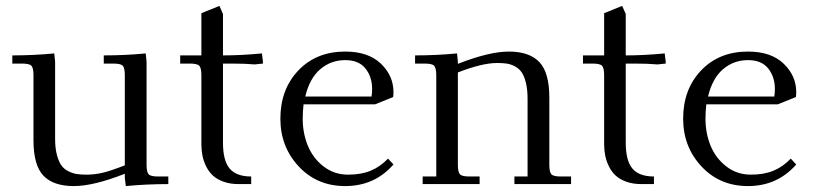

<svg xmlns="http://www.w3.org/2000/svg" viewBox="-20 -628 2788 655"><path d="M22 -411.1V-439Q94.7 -439 165 -445.8L168 -418V-154.8Q168 -122.6 174.1 -99.6Q180.2 -76.7 189.5 -63.7Q198.7 -50.8 213.9 -43.5Q229 -36.1 242.9 -34.2Q256.8 -32.2 275.9 -32.2Q303.2 -32.2 330.8 -38.8Q358.4 -45.4 405.8 -64V-371.1Q405.8 -396.5 398.7 -403.8Q391.6 -411.1 367.2 -411.1H334V-439Q407.2 -439 477.1 -445.8L480 -418V-65.9Q480 -41 487.1 -33.4Q494.1 -25.9 519 -25.9H554.2V0Q479.5 0 409.2 6.8L405.8 -21V-35.2Q298.8 6.8 231.9 6.8Q162.1 6.8 128.2 -28.6Q94.2 -64 94.2 -149.9V-371.1Q94.2 -396 87.2 -403.6Q80.1 -411.1 55.2 -411.1Z M594.7 -411.1V-439H667V-583L728.5 -607.9L740.7 -580.1V-439Q803.2 -439 873.5 -445.8L877 -418V-411.1L848.6 -408.2Q818.8 -411.1 772 -411.1H740.7V-141.1Q740.7 -79.6 763.7 -52.7Q786.6 -25.9 836.9 -25.9V0H793.9Q765.1 0 742.7 -8.1Q720.2 -16.1 706.3 -29.1Q692.4 -42 683.3 -60.3Q674.3 -78.6 670.7 -97.2Q667 -115.7 667 -136.2V-371.1Q667 -396 659.9 -403.6Q652.8 -411.1 627.9 -411.1Z M936.5 -223.1Q936.5 -323.2 997.8 -387.7Q1059.1 -452.1 1157.7 -452.1Q1236.3 -452.1 1279.3 -410.9Q1322.3 -369.6 1322.3 -314Q1322.3 -302.7 1321.3 -296.9L1259.3 -272H1015.6Q1012.7 -247.6 1012.7 -223.1Q1012.7 -173.3 1030.3 -130.6Q1047.9 -87.9 1084 -60.1Q1120.1 -32.2 1167.5 -32.2Q1211.9 -32.2 1244.1 -45.4Q1276.4 -58.6 1303.7 -86.9L1322.3 -66.9Q1257.8 6.8 1157.7 6.8Q1061.5 6.8 999 -60.3Q936.5 -127.4 936.5 -223.1ZM1021.5 -298.8H1247.6Q1249.5 -312.5 1249.5 -324.2Q1249.5 -365.7 1226.8 -394.3Q1204.1 -422.9 1157.7 -422.9Q1108.9 -422.9 1072.5 -391.8Q1036.1 -360.8 1021.5 -298.8Z M1396 -411.1V-439Q1468.8 -439 1539.1 -445.8L1542 -418V-410.2Q1648.9 -452.1 1715.8 -452.1Q1785.6 -452.1 1819.8 -416.5Q1854 -380.9 1854 -294.9V-65.9Q1854 -41 1861.1 -33.4Q1868.2 -25.9 1893.1 -25.9H1928.2V0H1734.9V-25.9H1779.8V-290Q1779.8 -322.3 1774.2 -345.2Q1768.6 -368.2 1759.8 -381.1Q1751 -394 1736.6 -401.6Q1722.2 -409.2 1708.5 -411.1Q1694.8 -413.1 1675.8 -413.1Q1625 -413.1 1542 -380.9V-65.9Q1542 -41 1549.1 -33.4Q1556.2 -25.9 1581.1 -25.9H1616.2V0H1421.9V-25.9H1468.3V-371.1Q1468.3 -396 1461.2 -403.6Q1454.1 -411.1 1429.2 -411.1Z M1968.8 -411.1V-439H2041V-583L2102.5 -607.9L2114.7 -580.1V-439Q2177.2 -439 2247.6 -445.8L2251 -418V-411.1L2222.7 -408.2Q2192.9 -411.1 2146 -411.1H2114.7V-141.1Q2114.7 -79.6 2137.7 -52.7Q2160.6 -25.9 2210.9 -25.9V0H2168Q2139.2 0 2116.7 -8.1Q2094.2 -16.1 2080.3 -29.1Q2066.4 -42 2057.4 -60.3Q2048.3 -78.6 2044.7 -97.2Q2041 -115.7 2041 -136.2V-371.1Q2041 -396 2033.9 -403.6Q2026.9 -411.1 2002 -411.1Z M2310.5 -223.1Q2310.5 -323.2 2371.8 -387.7Q2433.1 -452.1 2531.7 -452.1Q2610.4 -452.1 2653.3 -410.9Q2696.3 -369.6 2696.3 -314Q2696.3 -302.7 2695.3 -296.9L2633.3 -272H2389.6Q2386.7 -247.6 2386.7 -223.1Q2386.7 -173.3 2404.3 -130.6Q2421.9 -87.9 2458 -60.1Q2494.1 -32.2 2541.5 -32.2Q2585.9 -32.2 2618.2 -45.4Q2650.4 -58.6 2677.7 -86.9L2696.3 -66.9Q2631.8 6.8 2531.7 6.8Q2435.5 6.8 2373 -60.3Q2310.5 -127.4 2310.5 -223.1ZM2395.5 -298.8H2621.6Q2623.5 -312.5 2623.5 -324.2Q2623.5 -365.7 2600.8 -394.3Q2578.1 -422.9 2531.7 -422.9Q2482.9 -422.9 2446.5 -391.8Q2410.2 -360.8 2395.5 -298.8Z"/></svg>

Font: Dihjauti S
Style: Regular
Weight: 400
Designer: T. Christopher White
Version: Version 3.0.0